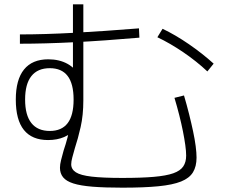

<svg xmlns="http://www.w3.org/2000/svg" viewBox="-20 -822 1040 887"><path d="M545 45Q463 45 407.5 40.5Q352 36 319 25.5Q286 15 271.5 -3Q257 -21 257 -47Q257 -62 262 -82Q267 -102 274 -127Q284 -156 292 -187Q300 -218 305 -252L325 -228Q309 -203 276.5 -189Q244 -175 202 -175Q128 -175 90.5 -221.5Q53 -268 53 -362Q53 -454 91 -501Q129 -548 203 -548Q254 -548 292 -527Q330 -506 348 -467L317 -440V-802H365V-358Q365 -290 352.5 -235Q340 -180 326 -138Q319 -113 314 -94.5Q309 -76 309 -63Q309 -40 330.5 -26Q352 -12 404 -6Q456 0 545 0Q633 0 690.5 -5Q748 -10 780.5 -21.5Q813 -33 826.5 -53Q840 -73 840 -103Q840 -123 836 -152Q832 -181 825 -216Q818 -251 808 -290.5Q798 -330 786 -370L830 -381Q843 -337 853.5 -295Q864 -253 872 -215.5Q880 -178 884 -147Q888 -116 888 -94Q888 -53 871.5 -26Q855 1 816.5 16.5Q778 32 711.5 38.5Q645 45 545 45ZM210 -217Q265 -217 292.5 -253Q320 -289 320 -362Q320 -435 292.5 -471Q265 -507 210 -507Q154 -507 125 -470.5Q96 -434 96 -362Q96 -290 125 -253.5Q154 -217 210 -217ZM938 -492Q888 -539 827 -580.5Q766 -622 707 -650L731 -689Q790 -661 852.5 -618Q915 -575 967 -528ZM72 -663Q185 -663 323 -670.5Q461 -678 622 -691L624 -648Q463 -634 324.5 -627Q186 -620 72 -620Z"/></svg>

Font: M PLUS 2 Thin Light
Style: Regular
Weight: 300
Version: Version 1.001